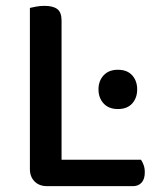

<svg xmlns="http://www.w3.org/2000/svg" viewBox="-20 -634 544 655"><path d="M140 1Q114 1 98 -15Q82 -31 82 -57V-607Q90 -609 103.5 -611.5Q117 -614 132 -614Q161 -614 175.5 -603Q190 -592 190 -564V-89H461Q466 -82 470 -71Q474 -60 474 -46Q474 -23 463 -11Q452 1 434 1ZM316 -329Q316 -358 333.5 -377Q351 -396 382 -396Q414 -396 431 -377Q448 -358 448 -329Q448 -300 431 -281Q414 -262 382 -262Q351 -262 333.5 -281Q316 -300 316 -329Z"/></svg>

Font: Baloo Chettan 2 Medium
Style: Regular
Weight: 500
Designer: Maithili Shingre, Unnati Kotecha and Ek Type
Foundry: Ek Type
Version: Version 1.640;hotconv 1.0.111;makeotfexe 2.5.65597; ttfautoh